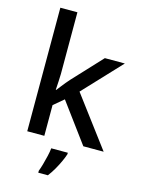

<svg xmlns="http://www.w3.org/2000/svg" viewBox="-142 -840 843 1141"><g transform="rotate(15 279.5 -269.5)"><path d="M188 -380Q188 -360 186 -332Q184 -304 183 -282H186Q194 -292 205 -306.5Q216 -321 228.5 -336Q241 -351 251 -362L416 -539H539L322 -308L553 0H428L250 -241L188 -189V0H83V-760H188ZM349 70Q343 89 331 115.5Q319 142 303 170Q287 198 269 221H210V209Q217 191 224.5 164.5Q232 138 238.5 110Q245 82 247 61H349Z"/></g></svg>

Font: Noto Sans Vithkuqi Medium
Style: Regular
Weight: 500
Version: Version 1.001